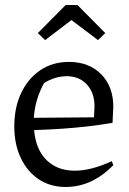

<svg xmlns="http://www.w3.org/2000/svg" viewBox="-20 -738 516 766"><path d="M242 8Q181 8 135 -22.5Q89 -53 63 -107.5Q37 -162 37 -234Q37 -309 64.5 -367Q92 -425 141 -458Q190 -491 255 -491Q335 -491 383.5 -442Q432 -393 432 -312L429 -248Q376 -239 327.5 -233.5Q279 -228 228 -224.5Q177 -221 116 -219Q123 -141 166 -99Q209 -57 278 -57Q344 -57 426 -95L432 -79Q347 8 242 8ZM156 -407Q120 -342 115 -268L355 -270L357 -314Q357 -368 326.5 -401Q296 -434 246 -434Q201 -434 156 -407ZM289 -718 400 -606 371 -578 265 -658 160 -578 131 -606 242 -718Z"/></svg>

Font: Piazzolla
Style: Regular
Weight: 400
Designer: Juan Pablo del Peral
Foundry: Huerta Tipografica
Version: Version 1.330